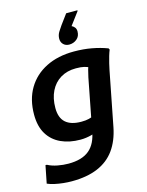

<svg xmlns="http://www.w3.org/2000/svg" viewBox="-149 -894 940 1224"><g transform="rotate(-15 321.5 -282.0)"><path d="M169 240Q143 240 114 237Q85 234 57.5 228Q30 222 10 213L33 97H42Q70 112 107 119Q144 126 178 126Q268 126 316 85.5Q364 45 377 -38L442 -373Q448 -401 453.5 -421Q459 -441 466 -456L478 -427Q454 -439 433.5 -444Q413 -449 379 -449Q321 -449 278 -423Q235 -397 211.5 -349.5Q188 -302 188 -238Q188 -173 223 -142Q258 -111 326 -111Q356 -111 375.5 -116Q395 -121 407 -127L386 -20Q377 -15 361.5 -11Q346 -7 328 -4.5Q310 -2 291 -2Q219 -2 163.5 -27.5Q108 -53 77 -104Q46 -155 46 -232Q46 -332 89 -404.5Q132 -477 210.5 -516.5Q289 -556 395 -556Q457 -556 511.5 -546Q566 -536 614 -518L619 -509Q612 -492 605.5 -470Q599 -448 593.5 -425Q588 -402 584 -382L514 -24Q497 62 454.5 121Q412 180 341 210Q270 240 169 240ZM423 -716Q433 -712 442 -701.5Q451 -691 451 -674Q451 -642 429.5 -624Q408 -606 379 -606Q356 -606 341 -620.5Q326 -635 326 -658Q326 -683 340 -704.5Q354 -726 363 -739L411 -804H485V-799Z"/></g></svg>

Font: Kufam SemiBold
Style: Italic
Weight: 600
Italic angle: -11°
Designer: Artur Schmal
Foundry: Original Type
Version: Version 1.301; ttfautohint (v1.8.3)